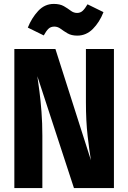

<svg xmlns="http://www.w3.org/2000/svg" viewBox="-20 -961 655 981"><path d="M357.9 0 170.8 -571.8Q175.4 -541.5 181.5 -494.1Q187.7 -446.7 192.1 -388.7Q196.4 -330.8 196.4 -268.2V0H53.3V-710.8H263.1L444.6 -142.1Q436.4 -190.8 427.7 -266.7Q419 -342.6 419 -438.5V-710.8H562.1V0ZM374.9 -779Q345.1 -779 325.4 -790.5Q305.6 -802.1 290.3 -813.6Q274.9 -825.1 257.9 -825.1Q239 -825.1 227.4 -813.8Q215.9 -802.6 203.6 -780L122.1 -820Q141.5 -868.7 174.9 -904.9Q208.2 -941 254.9 -941Q286.2 -941 306.2 -929.5Q326.2 -917.9 341.3 -906.4Q356.4 -894.9 373.8 -894.9Q390.8 -894.9 402.6 -905.9Q414.4 -916.9 427.2 -939L508.7 -899Q488.7 -847.7 454.6 -813.3Q420.5 -779 374.9 -779Z"/></svg>

Font: Fira Code
Style: Bold
Weight: 700
Monospace: yes
Designer: Carrois Corporate, Edenspiekermann AG, Nikita Prokopov
Foundry: Carrois Corporate, Edenspiekermann AG, Nikita Prokopov
Version: Version 6.000; ttfautohint (v1.8.2) -l 8 -r 50 -G 200 -x 14 